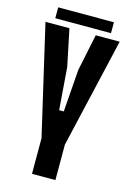

<svg xmlns="http://www.w3.org/2000/svg" viewBox="-133 -957 695 1022"><g transform="rotate(15 215.0 -446.0)"><path d="M150.5 0V-195V-196L10.5 -800H142.5L184.5 -598L202.5 -364.5H228L245.5 -598L287.5 -800H419.5L279.5 -195.5V-194.5V0ZM56 -892H363V-832H56Z"/></g></svg>

Font: Big Shoulders Display Thin ExtraBold
Style: Regular
Weight: 800
Version: Version 2.002